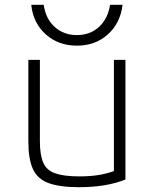

<svg xmlns="http://www.w3.org/2000/svg" viewBox="-20 -769 640 799"><path d="M309 10Q229 10 182.5 -7Q136 -24 117 -65.5Q98 -107 98 -180V-520H146V-182Q146 -124 160 -92Q174 -60 210 -47.5Q246 -35 310 -35Q352 -35 386 -40Q420 -45 454 -57V-520H502V-22Q423 10 309 10ZM300 -579Q223 -579 170.5 -626Q118 -673 110 -749H162Q170 -691 207.5 -657Q245 -623 300 -623Q355 -623 392 -657Q429 -691 438 -749H490Q481 -673 429 -626Q377 -579 300 -579Z"/></svg>

Font: M PLUS Code Latin 60 Light
Style: Regular
Weight: 300
Width: 7
Monospace: yes
Designer: Coji Morishita
Foundry: UNDERFOREST DESIGN
Version: Version 1.005; ttfautohint (v1.8.3)